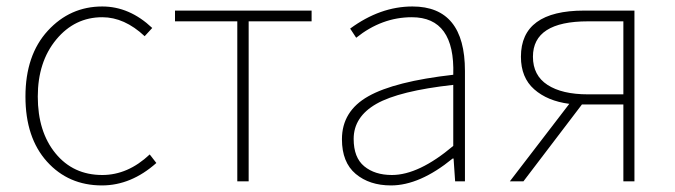

<svg xmlns="http://www.w3.org/2000/svg" viewBox="-20 -560 2085 593"><path d="M294.9 12.7Q191.4 12.7 125 -61Q58.6 -134.8 58.6 -261.7Q58.6 -389.6 127.4 -464.8Q196.3 -540 295.9 -540Q379.9 -540 450.2 -473.6L426.8 -448.2Q364.3 -506.8 295.9 -506.8Q210.9 -506.8 153.8 -438Q96.7 -369.1 96.7 -261.7Q96.7 -153.3 151.4 -86.4Q206.1 -19.5 295.9 -19.5Q375 -19.5 442.4 -83L462.9 -56.6Q384.8 12.7 294.9 12.7Z M712.9 0V-494.1H520.5V-527.3H942.4V-494.1H748V0Z M1187.5 12.7Q1121.1 12.7 1078.6 -22.9Q1036.1 -58.6 1036.1 -129.9Q1036.1 -216.8 1117.7 -262.7Q1199.2 -308.6 1379.9 -329.1Q1385.7 -506.8 1252 -506.8Q1159.2 -506.8 1080.1 -443.4L1061.5 -471.7Q1154.3 -540 1253.9 -540Q1416 -540 1416 -340.8V0H1385.7L1380.9 -70.3H1377.9Q1276.4 12.7 1187.5 12.7ZM1190.4 -19.5Q1273.4 -19.5 1379.9 -109.4V-297.9Q1212.9 -279.3 1142.6 -239.3Q1072.3 -199.2 1072.3 -130.9Q1072.3 -73.2 1105 -46.4Q1137.7 -19.5 1190.4 -19.5Z M1905.3 -268.6V-494.1H1795.9Q1626 -494.1 1626 -384.8Q1626 -327.1 1670.9 -297.9Q1715.8 -268.6 1795.9 -268.6ZM1784.2 -527.3H1939.5V0H1905.3V-237.3H1777.3L1596.7 0H1554.7L1738.3 -239.3Q1670.9 -248 1629.9 -284.2Q1588.9 -320.3 1588.9 -384.8Q1588.9 -527.3 1784.2 -527.3Z"/></svg>

Font: Gen Shin Gothic ExtraLight
Style: Regular
Weight: 100
Designer: [Source Han Sans]
Ryoko NISHIZUKA  (kana & ideographs); Paul D. Hunt (Latin, Greek & Cyrillic); Wenlong ZHANG  (bopomofo
Version: Version 1.002.20150607